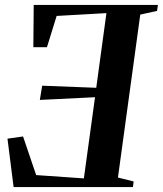

<svg xmlns="http://www.w3.org/2000/svg" viewBox="-20 -763 664 783"><path d="M35.5 0 10.5 -197.5 74 -206.5 127.5 -49 322 -35.5 367.5 -366.5 142.5 -355.5 152 -413.5 372.5 -405 414 -709.5 211 -698 171.5 -570.5H116L117.5 -743H624L620.5 -718.5L552 -703.5L461 -39L525 -23L522 0Z"/></svg>

Font: Merriweather 120pt SemiBold
Style: Italic
Weight: 600
Italic angle: -7.8°
Version: Version 2.101